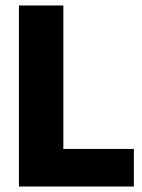

<svg xmlns="http://www.w3.org/2000/svg" viewBox="-20 -680 516 700"><path d="M49 0V-660H211V0ZM78 0V-137H468V0Z"/></svg>

Font: Bricolage Grotesque 36pt ExtraBold
Style: Regular
Weight: 800
Designer: Mathieu Triay
Foundry: Atelier Triay
Version: Version 1.000;gftools[0.9.30]